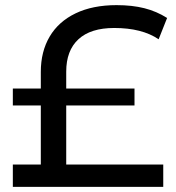

<svg xmlns="http://www.w3.org/2000/svg" viewBox="-20 -728 686 748"><path d="M238 -87V-317H504V-383H238V-449C238 -503.7 253.8 -545.7 285.5 -575C317.2 -604.3 363.7 -619 425 -619C497 -619 554.7 -604.3 598 -575L631 -658C603.7 -675.3 574.2 -688 542.5 -696C510.8 -704 474.7 -708 434 -708C372 -708 318.8 -697.3 274.5 -676C230.2 -654.7 196.5 -624.5 173.5 -585.5C150.5 -546.5 139 -500.7 139 -448V-383H30V-317H139V-87H30V0H616V-87Z"/></svg>

Font: Rookery
Style: Regular
Weight: 400
Designer: Ryan Kimball / Julieta Ulanovsky
Foundry: Motorola Mobility LLC.
Version: Version 1.0